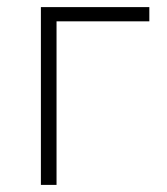

<svg xmlns="http://www.w3.org/2000/svg" viewBox="-20 -520 470 540"><path d="M95 -500H400V-460H139V0H95Z"/></svg>

Font: PT Root UI Web Light
Style: Regular
Weight: 300
Designer: Vitaly Kuzmin
Foundry: ParaType Ltd.
Version: Version 1.000W